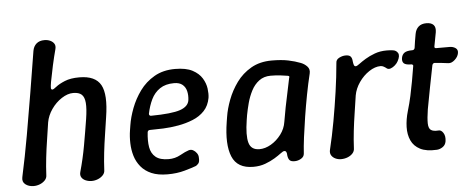

<svg xmlns="http://www.w3.org/2000/svg" viewBox="-49 -828 2347 957"><g transform="rotate(-5 1124.5 -350.0)"><path d="M84 10Q59 10 42.5 -3Q26 -16 31 -39Q53 -140 71.5 -245Q90 -350 107.5 -455.5Q125 -561 141 -661Q145 -684 160 -697Q175 -710 200 -710Q216 -710 229 -704Q242 -698 248.5 -687.5Q255 -677 251 -661Q241 -624 231.5 -581Q222 -538 215 -500Q211 -477 211.5 -469Q212 -461 219 -461Q224 -461 239.5 -473.5Q255 -486 284 -498Q313 -510 357 -510Q437 -510 464 -461.5Q491 -413 473 -300Q467 -258 460 -213.5Q453 -169 448 -125Q443 -81 441 -39Q441 -24 430.5 -13Q420 -2 405 4Q390 10 374 10Q358 10 344 4Q330 -2 323.5 -13Q317 -24 321 -39Q330 -71 337.5 -103.5Q345 -136 351 -169.5Q357 -203 362.5 -236Q368 -269 373 -300Q381 -351 378.5 -380.5Q376 -410 362 -422.5Q348 -435 320 -435Q292 -435 262 -415.5Q232 -396 210.5 -365Q189 -334 183 -300Q177 -258 170 -213.5Q163 -169 158 -125Q153 -81 151 -39Q151 -24 140.5 -13Q130 -2 115 4Q100 10 84 10Z M754 10Q706 10 673.5 -4Q641 -18 621 -42.5Q601 -67 592 -97Q583 -127 582 -160.5Q581 -194 586 -225L590 -250Q596 -289 613 -334Q630 -379 659 -419Q688 -459 732 -484.5Q776 -510 836 -510Q891 -510 923 -493Q955 -476 970.5 -450.5Q986 -425 989.5 -398.5Q993 -372 990 -352Q983 -313 959.5 -288Q936 -263 901.5 -249Q867 -235 828 -228Q789 -221 751.5 -219.5Q714 -218 685 -218Q680 -218 677 -215.5Q674 -213 673 -208Q668 -165 673.5 -133Q679 -101 701 -83Q723 -65 766 -65Q798 -65 825 -80Q852 -95 868 -100Q880 -104 890.5 -98.5Q901 -93 908.5 -82.5Q916 -72 916 -61Q918 -38 910 -29.5Q902 -21 897 -19Q879 -12 840 -1Q801 10 754 10ZM697 -288Q801 -289 843 -303.5Q885 -318 889 -350Q892 -374 887 -394.5Q882 -415 867 -427.5Q852 -440 825 -440Q782 -440 754 -421Q726 -402 710.5 -370Q695 -338 687 -298Q687 -294 689.5 -291Q692 -288 697 -288Z M1183 10Q1103 10 1077.5 -51.5Q1052 -113 1070 -225L1074 -250Q1080 -289 1097 -334Q1114 -379 1143 -419Q1172 -459 1216 -484.5Q1260 -510 1320 -510Q1368 -510 1402 -503Q1436 -496 1464 -485Q1482 -478 1495 -464Q1508 -450 1503 -429Q1491 -380 1480.5 -325Q1470 -270 1461.5 -216Q1453 -162 1447 -115Q1441 -68 1439 -34Q1438 -18 1422.5 -9Q1407 0 1390 0Q1372 0 1365 -8Q1358 -16 1356 -32Q1356 -43 1353 -49Q1350 -55 1343 -55Q1337 -55 1324 -45Q1311 -35 1290.5 -22.5Q1270 -10 1243 0Q1216 10 1183 10ZM1221 -75Q1250 -75 1279 -92Q1308 -109 1329.5 -137.5Q1351 -166 1356 -200Q1362 -236 1369 -272Q1376 -308 1384 -344Q1392 -380 1399 -416Q1404 -425 1394 -427Q1382 -429 1358.5 -432Q1335 -435 1308 -435Q1274 -435 1250 -417Q1226 -399 1211 -370Q1196 -341 1187.5 -309Q1179 -277 1174 -250L1170 -225Q1158 -149 1168.5 -112Q1179 -75 1221 -75Z M1622 10Q1607 10 1594 4Q1581 -2 1574 -13Q1567 -24 1570 -39Q1587 -109 1600 -181.5Q1613 -254 1623.5 -327Q1634 -400 1640 -469Q1640 -486 1656.5 -494.5Q1673 -503 1689 -503Q1707 -503 1714 -495Q1721 -487 1722 -471Q1723 -461 1725.5 -453Q1728 -445 1735 -445Q1741 -445 1754 -455Q1767 -465 1787.5 -477.5Q1808 -490 1835 -500Q1862 -510 1895 -510Q1903 -510 1911 -509.5Q1919 -509 1926 -508Q1943 -506 1951 -492Q1959 -478 1945 -452Q1940 -442 1929.5 -432.5Q1919 -423 1907.5 -419Q1896 -415 1888 -421Q1882 -426 1874 -430.5Q1866 -435 1858 -435Q1830 -435 1800.5 -415.5Q1771 -396 1749.5 -365Q1728 -334 1722 -300Q1716 -258 1709 -213.5Q1702 -169 1697 -125Q1692 -81 1690 -39Q1690 -24 1680 -13Q1670 -2 1654.5 4Q1639 10 1622 10Z M2102 5Q2049 8 2018 -8Q1987 -24 1973.5 -53.5Q1960 -83 1961 -121Q1962 -159 1974 -200Q1985 -237 1993 -273.5Q2001 -310 2007.5 -346.5Q2014 -383 2020 -420Q2021 -423 2020 -425Q2019 -427 2017 -428.5Q2015 -430 2012 -430Q1984 -430 1974.5 -439Q1965 -448 1968 -466Q1971 -483 1983 -491.5Q1995 -500 2023 -500Q2028 -500 2031 -503Q2034 -506 2035 -510Q2037 -527 2040 -544.5Q2043 -562 2046 -579Q2050 -602 2064.5 -615Q2079 -628 2104 -628Q2128 -628 2139.5 -616Q2151 -604 2147 -579Q2144 -562 2140.5 -544.5Q2137 -527 2134 -510Q2132 -500 2142 -500Q2159 -500 2176 -500Q2193 -500 2209 -500Q2226 -500 2238.5 -491.5Q2251 -483 2248 -466Q2245 -448 2228.5 -433Q2212 -418 2196 -420Q2180 -422 2163 -424Q2146 -426 2129 -427Q2125 -428 2121.5 -425.5Q2118 -423 2116 -418Q2105 -363 2094.5 -309Q2084 -255 2074 -200Q2067 -155 2067.5 -130Q2068 -105 2080 -96.5Q2092 -88 2117 -90Q2131 -92 2141.5 -75.5Q2152 -59 2148 -33Q2145 -15 2131 -5.5Q2117 4 2102 5Z"/></g></svg>

Font: Winky Sans
Style: Italic
Weight: 400
Italic angle: -8.97852°
Designer: Simon Atzbach
Foundry: typofactur
Version: Version 1.205